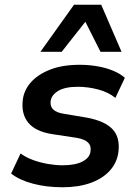

<svg xmlns="http://www.w3.org/2000/svg" viewBox="-20 -782 583 812"><path d="M245 10Q177 10 120 -5Q63 -20 27 -48L67 -133Q90 -116 120.5 -105Q151 -94 183.5 -88.5Q216 -83 245 -83Q299 -83 330 -99.5Q361 -116 363 -144Q366 -166 352 -179.5Q338 -193 305 -199L199 -215Q131 -226 100.5 -262Q70 -298 76 -356Q80 -398 109 -432Q138 -466 190.5 -487Q243 -508 317 -508Q354 -508 390 -502Q426 -496 457 -483.5Q488 -471 508 -453L468 -368Q439 -392 395.5 -403.5Q352 -415 309 -415Q255 -415 226 -397.5Q197 -380 194 -353Q192 -332 205 -319Q218 -306 249 -301L350 -284Q423 -270 455.5 -236Q488 -202 481 -141Q476 -96 445.5 -61.5Q415 -27 363.5 -8.5Q312 10 245 10ZM151 -563 293 -762H408L494 -563H405L341 -690L241 -563Z"/></svg>

Font: Nunito Sans 8pt
Style: Bold Italic
Weight: 700
Italic angle: -9°
Version: Version 3.101;gftools[0.9.27]